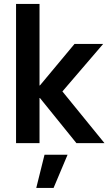

<svg xmlns="http://www.w3.org/2000/svg" viewBox="-20 -727 568 975"><path d="M61.5 -707H180.7V-293H182.6L358.4 -503.9H503.9L296.9 -262.7L510.7 0H368.2L182.6 -229.5H180.7V0H61.5ZM252 227.5H164.1L206.1 58.6H323.2Z"/></svg>

Font: Wanted Sans SemiBold
Style: Regular
Weight: 600
Designer: Original Design by Kil Hyung-jin and Kang Hanbin, Wanted Lab, Inc; Hangeul from Source Han Sans by Jang Soo-young and Ka
Foundry: Wanted Lab, Inc.
Version: Version 1.003